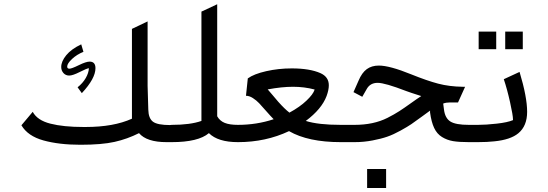

<svg xmlns="http://www.w3.org/2000/svg" viewBox="-20 -687 2651 928"><path d="M275.9 -363.3Q275.9 -390.1 300 -419.9Q324.2 -449.7 372.6 -472.7L383.3 -436.5Q351.6 -423.8 328.1 -401.9Q304.7 -379.9 304.7 -365.2Q304.7 -355 315.4 -355Q326.2 -355 361.1 -372.1Q396 -389.2 413.1 -389.2Q441.4 -389.2 441.4 -357.4Q441.4 -307.6 375.5 -236.8L355 -265.1Q379.9 -284.7 394.3 -309.6Q408.7 -334.5 409.7 -357.4Q398.9 -356 365.2 -338.9Q331.5 -321.8 314.5 -321.8Q297.4 -321.8 286.6 -334Q275.9 -346.2 275.9 -363.3ZM803.2 -82.5 810.1 -83.5V0H785.2Q689 0 651.9 -43.5Q595.7 -15.1 533.7 -1.2Q471.7 12.7 368.7 12.7Q265.6 12.7 189.9 -8.3Q114.3 -29.3 83.5 -81.5L138.2 -146.5Q160.2 -105.5 223.4 -89.4Q286.6 -73.2 384.3 -73.2H393.6Q529.3 -73.2 617.7 -113.3V-547.4L693.4 -583.5V-271.5L696.8 -156.7Q697.8 -115.2 719.2 -98.9Q740.7 -82.5 803.2 -82.5Z M809.6 -83.5Q899.9 -83.5 953.6 -102.5V-630.9L1029.8 -666.5V-125Q1042.5 -102.5 1066.2 -93Q1089.8 -83.5 1130.4 -83.5V0Q1033.2 0 989.7 -43.5Q938.5 0 809.6 0Q793.9 0 781 -12.7Q768.1 -25.4 768.1 -41.5Q769 -57.6 781.5 -70.6Q793.9 -83.5 809.6 -83.5Z M1500.5 -254.4Q1450.7 -267.6 1396.2 -267.6Q1341.8 -267.6 1273.9 -254.9Q1280.8 -247.1 1297.6 -227.3Q1314.5 -207.5 1324.7 -195.3Q1356 -160.2 1378.9 -142.6Q1429.2 -169.9 1461.4 -200.7Q1493.7 -231.4 1500.5 -253.4ZM1129.4 -83.5Q1220.7 -83.5 1302.7 -110.8Q1288.1 -125.5 1266.6 -150.1Q1245.1 -174.8 1232.4 -188.2Q1219.7 -201.7 1202.4 -212.9Q1185.1 -224.1 1168.9 -224.1L1177.7 -308.1Q1207.5 -329.6 1266.8 -343Q1326.2 -356.4 1390.1 -356.4Q1477.1 -356.4 1528.8 -333.5Q1569.3 -315.4 1569.3 -274.9Q1569.3 -252.4 1558.6 -223.1Q1534.7 -159.7 1458 -102.5Q1518.1 -83.5 1627 -83.5V0Q1469.2 0 1377 -53.2Q1264.2 0 1130.4 0Q1114.3 -1 1101.6 -13.4Q1088.9 -25.9 1088.9 -41.7Q1088.9 -57.6 1101.3 -70.6Q1113.8 -83.5 1129.4 -83.5Z M1754.4 129.9H1846.2V221.7H1754.4ZM1627 -83.5H1693.8Q1785.6 -83.5 1852.5 -117.2Q1886.2 -134.3 1909.9 -149.7Q1933.6 -165 1965.6 -188Q1997.6 -210.9 2016.1 -222.7Q1958 -241.2 1944.3 -246.6Q1840.8 -286.6 1805.4 -286.6Q1770 -286.6 1753.4 -258.3L1731 -219.2L1688.5 -241.7L1712.9 -296.9Q1729 -335.4 1752.7 -352.8Q1776.4 -370.1 1811 -370.1Q1863.3 -370.1 1967.8 -327.6Q2043.9 -296.9 2097.7 -282.7Q2151.4 -268.6 2216.3 -267.6H2228L2193.8 -191.9H2155.3Q2136.2 -191.9 2122.1 -186.5L2126 -156.7Q2131.3 -115.7 2157 -99.6Q2182.6 -83.5 2246.1 -83.5H2260.3V0H2246.1Q2198.7 0 2169.7 -4.9Q2140.6 -9.8 2116.2 -24.9Q2091.8 -40 2078.4 -68.6Q2064.9 -97.2 2058.6 -143.6V-152.3Q2047.9 -144.5 2016.8 -121.8Q1985.8 -99.1 1968 -86.9Q1950.2 -74.7 1915.8 -55.7Q1881.3 -36.6 1851.8 -26.4Q1822.3 -16.1 1780.3 -8.1Q1738.3 0 1693.8 0H1627Q1610.8 0 1598.1 -12.7Q1585.4 -25.4 1585.4 -41.5Q1586.4 -57.6 1598.6 -70.6Q1610.8 -83.5 1627 -83.5Z M2259.3 -83.5H2290Q2329.1 -83.5 2381.1 -89.4Q2433.1 -95.2 2459.5 -106.4V-108.9Q2459.5 -129.4 2445.3 -192.9Q2431.2 -256.3 2415 -304.2L2491.2 -339.4Q2527.8 -218.3 2527.8 -146.5Q2527.8 -78.1 2485.4 -43Q2447.8 -11.7 2369.6 -3.9Q2335.4 0 2290 0H2259.3Q2243.7 0 2231.2 -12.7Q2218.8 -25.4 2218.8 -41.5Q2218.8 -57.6 2231.2 -70.6Q2243.7 -83.5 2259.3 -83.5ZM2421.9 -449.2V-534.2H2506.8V-449.2ZM2293.5 -449.2V-534.2H2378.4V-449.2Z"/></svg>

Font: Shahab
Style: Regular
Weight: 400
Designer: Mohammad Saleh Souzanchi
Foundry: http://font-store.ir
Version: Version:0.0.2;RFB:1.2.5;Building:2016-11-27 11:18:45.721916